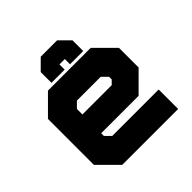

<svg xmlns="http://www.w3.org/2000/svg" viewBox="-181 -839 987 987"><g transform="rotate(-45 313.0 -345.0)"><path d="M468.5 -540 571.5 -437V-294.5L468.5 -191.5H196.5V-172L227 -141.5H564.5V0H158L55 -103V-437L158 -540ZM432 -471 496 -408V-315L443 -262H124.5V-403L193.5 -471ZM432 -471H193.5L124.5 -403V-137L189.5 -73H502H189.5L124.5 -137V-262H443L496 -315V-408ZM399.5 -398.5H227L196.5 -368V-328H409.5L430.5 -349V-368ZM374 -689.5 430 -633.5V-555.5H334V-593.5H295V-555.5H199V-633.5L255 -689.5ZM348 -645.5H280L247 -609.5V-596.5V-609.5L280 -645.5H348L381 -609.5V-596.5V-609.5Z"/></g></svg>

Font: Tourney Black
Style: Regular
Weight: 900
Version: Version 1.015